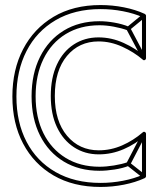

<svg xmlns="http://www.w3.org/2000/svg" viewBox="-20 -720 650 760"><path d="M485 -600 491 -614Q464 -625 432.5 -630.5Q401 -636 374 -636Q374 -636 374 -636Q374 -636 374 -636Q293 -636 232.5 -599Q172 -562 138.5 -495Q105 -428 105 -339Q105 -339 105 -339Q105 -339 105 -339Q105 -250 138.5 -183.5Q172 -117 232.5 -80.5Q293 -44 374 -44Q374 -44 374 -44Q374 -44 374 -44Q401 -44 433.5 -49Q466 -54 491 -64L485 -78Q462 -70 431 -65Q400 -60 374 -60Q374 -60 374 -60Q374 -60 374 -60Q297 -60 240 -95Q183 -130 152 -192.5Q121 -255 121 -339Q121 -339 121 -339Q121 -339 121 -339Q121 -423 152 -486.5Q183 -550 240 -585Q297 -620 374 -620Q374 -620 374 -620Q374 -620 374 -620Q400 -620 430 -614.5Q460 -609 485 -600ZM555 -652 545 -664 483 -613Q481 -612 480.5 -609Q480 -606 481 -603L543 -486L557 -494L495 -611Q494 -613 492.5 -606Q491 -599 493 -601ZM557 -186 543 -194 481 -75Q480 -72 480.5 -69.5Q481 -67 483 -65L545 -16L555 -28L493 -77Q491 -79 492.5 -72Q494 -65 495 -67ZM558 -22V-190Q558 -195 553.5 -197.5Q549 -200 545 -196Q508 -164 463.5 -144.5Q419 -125 371 -125Q294 -125 245.5 -182.5Q197 -240 197 -340Q197 -441 245 -498.5Q293 -556 370 -556Q418 -556 464 -535Q510 -514 545 -484Q549 -480 553.5 -482.5Q558 -485 558 -490V-658Q558 -660 556.5 -662Q555 -664 553 -665Q516 -682 470.5 -691Q425 -700 378 -700Q270 -700 192 -653.5Q114 -607 71.5 -525.5Q29 -444 29 -338Q29 -232 71.5 -151.5Q114 -71 192 -25.5Q270 20 378 20Q425 20 470.5 11Q516 2 553 -15Q555 -16 556.5 -18Q558 -20 558 -22ZM542 -22 547 -29Q511 -13 467 -4.5Q423 4 378 4Q275 4 200 -39Q125 -82 85 -159Q45 -236 45 -338Q45 -440 85 -518Q125 -596 200 -640Q275 -684 378 -684Q423 -684 467 -675.5Q511 -667 547 -651L542 -658V-490L555 -496Q518 -528 469.5 -550Q421 -572 370 -572Q315 -572 272 -544Q229 -516 205 -464Q181 -412 181 -340Q181 -268 205.5 -216.5Q230 -165 273 -137Q316 -109 371 -109Q422 -109 469.5 -129.5Q517 -150 555 -184L542 -190Z"/></svg>

Font: Tilt Prism
Style: Regular
Weight: 400
Version: Version 1.000